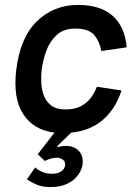

<svg xmlns="http://www.w3.org/2000/svg" viewBox="-20 -530 538 779"><path d="M123 149Q132 159 150.5 167Q169 175 190 175Q214 175 228 165.5Q242 156 244 142Q246 127 236 118.5Q226 110 209 110Q197 110 184.5 114Q172 118 162 123L133 96L201 8Q117 -2 74.5 -66.5Q32 -131 46 -247Q62 -378 130 -444Q198 -510 297 -510Q388 -510 437.5 -465.5Q487 -421 494 -338L391 -323Q385 -360 363 -387Q341 -414 285 -414Q238 -414 209.5 -387.5Q181 -361 167.5 -322.5Q154 -284 149 -247Q146 -221 147.5 -193Q149 -165 158.5 -141Q168 -117 188.5 -101.5Q209 -86 245 -86Q284 -86 309 -99.5Q334 -113 349.5 -134.5Q365 -156 373 -178L473 -163Q449 -88 397 -43.5Q345 1 269 8L212 63L215 67Q230 62 248 62Q280 62 299.5 82Q319 102 315 138Q312 159 296.5 180.5Q281 202 253 215.5Q225 229 185 229Q152 229 129.5 219.5Q107 210 89 198Z"/></svg>

Font: Haskoy SemiBold
Style: Italic
Weight: 600
Designer: Ertekin Erdin
Foundry: Ertekin Erdin
Version: Version 2.000; ttfautohint (v1.8.4.7-5d5b)